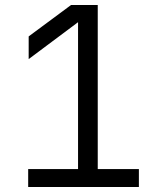

<svg xmlns="http://www.w3.org/2000/svg" viewBox="-20 -750 640 770"><path d="M93 0V-72H293V-661L95 -513V-604L265 -730H372V-72H537V0Z"/></svg>

Font: JetBrains Mono NL Light
Style: Regular
Weight: 300
Monospace: yes
Designer: Philipp Nurullin, Konstantin Bulenkov
Foundry: JetBrains
Version: Version 2.305; ttfautohint (v1.8.4.7-5d5b)